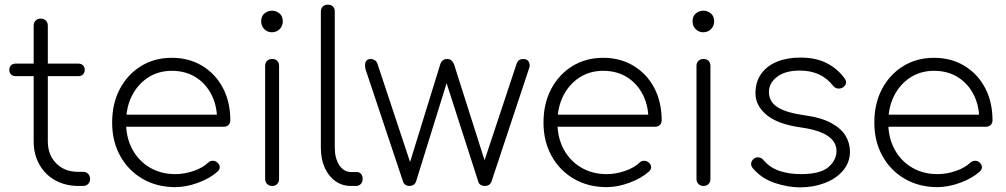

<svg xmlns="http://www.w3.org/2000/svg" viewBox="-20 -801 4335 827"><path d="M314 0Q259 -1 216 -25.5Q173 -50 149 -93.5Q125 -137 125 -192V-690Q125 -704 133.5 -712.5Q142 -721 155 -721Q169 -721 177.5 -712.5Q186 -704 186 -690V-192Q186 -134 222 -97.5Q258 -61 315 -61H337Q351 -61 359.5 -52.5Q368 -44 368 -30Q368 -17 359.5 -8.5Q351 0 337 0ZM47 -473Q35 -473 27.5 -480.5Q20 -488 20 -500Q20 -512 27.5 -519.5Q35 -527 47 -527H318Q330 -527 337.5 -519.5Q345 -512 345 -500Q345 -488 337.5 -480.5Q330 -473 318 -473Z M735 5Q656 5 594.5 -30.5Q533 -66 498 -129Q463 -192 463 -273Q463 -355 496 -417.5Q529 -480 587 -516Q645 -552 720 -552Q794 -552 851 -517.5Q908 -483 940 -422.5Q972 -362 972 -283Q972 -270 964 -262.5Q956 -255 943 -255H503V-307H959L915 -274Q917 -339 893 -389Q869 -439 824.5 -467.5Q780 -496 720 -496Q663 -496 618.5 -467.5Q574 -439 548.5 -389Q523 -339 523 -273Q523 -208 550 -158Q577 -108 625 -79.5Q673 -51 735 -51Q774 -51 813.5 -64.5Q853 -78 876 -100Q884 -108 895.5 -108.5Q907 -109 915 -102Q926 -93 926.5 -82Q927 -71 917 -62Q885 -33 833.5 -14Q782 5 735 5Z M1152 0Q1139 0 1130.5 -8.5Q1122 -17 1122 -30V-517Q1122 -531 1130.5 -539Q1139 -547 1152 -547Q1166 -547 1174 -539Q1182 -531 1182 -517V-30Q1182 -17 1174 -8.5Q1166 0 1152 0ZM1151 -662Q1132 -662 1118.5 -675.5Q1105 -689 1105 -709Q1105 -732 1119.5 -743.5Q1134 -755 1152 -755Q1169 -755 1183.5 -743.5Q1198 -732 1198 -709Q1198 -689 1184.5 -675.5Q1171 -662 1151 -662Z M1492 0Q1454 0 1424.5 -21Q1395 -42 1378.5 -79Q1362 -116 1362 -165V-751Q1362 -765 1370.5 -773Q1379 -781 1392 -781Q1406 -781 1414 -773Q1422 -765 1422 -751V-165Q1422 -119 1441.5 -89.5Q1461 -60 1492 -60H1517Q1528 -60 1535 -52Q1542 -44 1542 -30Q1542 -17 1534 -8.5Q1526 0 1512 0Z M1744 0Q1734 0 1726.5 -5Q1719 -10 1716 -19L1554 -504Q1550 -526 1556 -536.5Q1562 -547 1577 -547Q1585 -547 1593 -542.5Q1601 -538 1605 -529L1753 -83H1740L1876 -523Q1879 -534 1887 -540.5Q1895 -547 1906 -547Q1917 -547 1924.5 -540.5Q1932 -534 1936 -523L2076 -83H2058L2206 -529Q2214 -547 2234 -547Q2252 -547 2258.5 -533Q2265 -519 2258 -504L2097 -19Q2094 -10 2086.5 -5Q2079 0 2068 0Q2058 0 2050 -5Q2042 -10 2040 -19L1897 -463H1910L1772 -19Q1768 -9 1760.5 -4.5Q1753 0 1744 0Z M2593 5Q2514 5 2452.5 -30.5Q2391 -66 2356 -129Q2321 -192 2321 -273Q2321 -355 2354 -417.5Q2387 -480 2445 -516Q2503 -552 2578 -552Q2652 -552 2709 -517.5Q2766 -483 2798 -422.5Q2830 -362 2830 -283Q2830 -270 2822 -262.5Q2814 -255 2801 -255H2361V-307H2817L2773 -274Q2775 -339 2751 -389Q2727 -439 2682.5 -467.5Q2638 -496 2578 -496Q2521 -496 2476.5 -467.5Q2432 -439 2406.5 -389Q2381 -339 2381 -273Q2381 -208 2408 -158Q2435 -108 2483 -79.5Q2531 -51 2593 -51Q2632 -51 2671.5 -64.5Q2711 -78 2734 -100Q2742 -108 2753.5 -108.5Q2765 -109 2773 -102Q2784 -93 2784.5 -82Q2785 -71 2775 -62Q2743 -33 2691.5 -14Q2640 5 2593 5Z M3010 0Q2997 0 2988.5 -8.5Q2980 -17 2980 -30V-517Q2980 -531 2988.5 -539Q2997 -547 3010 -547Q3024 -547 3032 -539Q3040 -531 3040 -517V-30Q3040 -17 3032 -8.5Q3024 0 3010 0ZM3009 -662Q2990 -662 2976.5 -675.5Q2963 -689 2963 -709Q2963 -732 2977.5 -743.5Q2992 -755 3010 -755Q3027 -755 3041.5 -743.5Q3056 -732 3056 -709Q3056 -689 3042.5 -675.5Q3029 -662 3009 -662Z M3426 6Q3374 6 3317 -13Q3260 -32 3222 -77Q3214 -87 3215.5 -98.5Q3217 -110 3228 -118Q3238 -125 3249.5 -123Q3261 -121 3268 -112Q3297 -78 3338.5 -64.5Q3380 -51 3429 -51Q3513 -51 3548 -81Q3583 -111 3583 -151Q3583 -190 3545.5 -215.5Q3508 -241 3430 -252Q3330 -266 3282 -306Q3234 -346 3234 -399Q3234 -449 3259 -483.5Q3284 -518 3327.5 -535.5Q3371 -553 3427 -553Q3495 -553 3542 -528.5Q3589 -504 3618 -463Q3626 -453 3623.5 -441.5Q3621 -430 3608 -423Q3598 -418 3587 -420Q3576 -422 3568 -432Q3543 -464 3507.5 -480.5Q3472 -497 3425 -497Q3362 -497 3327 -470Q3292 -443 3292 -405Q3292 -379 3306.5 -359.5Q3321 -340 3354 -326.5Q3387 -313 3442 -305Q3517 -295 3560.5 -271Q3604 -247 3622.5 -215.5Q3641 -184 3641 -148Q3641 -101 3611 -66Q3581 -31 3532 -12.5Q3483 6 3426 6Z M4018 5Q3939 5 3877.5 -30.5Q3816 -66 3781 -129Q3746 -192 3746 -273Q3746 -355 3779 -417.5Q3812 -480 3870 -516Q3928 -552 4003 -552Q4077 -552 4134 -517.5Q4191 -483 4223 -422.5Q4255 -362 4255 -283Q4255 -270 4247 -262.5Q4239 -255 4226 -255H3786V-307H4242L4198 -274Q4200 -339 4176 -389Q4152 -439 4107.5 -467.5Q4063 -496 4003 -496Q3946 -496 3901.5 -467.5Q3857 -439 3831.5 -389Q3806 -339 3806 -273Q3806 -208 3833 -158Q3860 -108 3908 -79.5Q3956 -51 4018 -51Q4057 -51 4096.5 -64.5Q4136 -78 4159 -100Q4167 -108 4178.5 -108.5Q4190 -109 4198 -102Q4209 -93 4209.5 -82Q4210 -71 4200 -62Q4168 -33 4116.5 -14Q4065 5 4018 5Z"/></svg>

Font: ComfortaaLight
Style: Regular
Weight: 300
Designer: Johan Aakerlund
Foundry: Johan Aakerlund
Version: Version 3.104; ttfautohint (v1.8.1.43-b0c9)